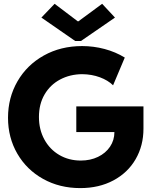

<svg xmlns="http://www.w3.org/2000/svg" viewBox="-20 -966 794 994"><path d="M21.5 -356.4Q21.5 -460.4 70.6 -545.2Q119.6 -629.9 207 -678.7Q294.4 -727.5 405.3 -727.5Q464.4 -727.5 521.2 -712.4Q578.1 -697.3 626 -668L565.4 -524.4Q539.1 -550.3 497.1 -565.9Q455.1 -581.5 405.3 -582Q342.3 -581.5 291.3 -554.4Q240.2 -527.3 210.9 -477.3Q181.6 -427.2 181.6 -360.4Q181.6 -295.4 209.7 -243.9Q237.8 -192.4 287.1 -163.6Q336.4 -134.8 398.4 -134.8Q447.8 -134.8 487.3 -153.8Q526.9 -172.9 549.6 -206.5Q572.3 -240.2 572.3 -282.2H375V-415H722.7V-299.8Q722.7 -211.9 682.1 -141.8Q641.6 -71.8 567.1 -32Q492.7 7.8 395.5 7.8Q288.6 7.8 203.4 -39.6Q118.2 -86.9 69.8 -170.2Q21.5 -253.4 21.5 -356.4ZM382.8 -855.5H385.7L508.8 -946.3L575.2 -875L399.4 -753.9H369.1L194.3 -875L262.7 -946.3Z"/></svg>

Font: Reddit Sans Strawberry ExBold
Style: Regular
Weight: 800
Designer: Stephen Hutchings
Foundry: Reddit
Version: Version 1.013